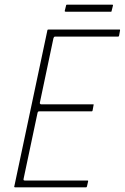

<svg xmlns="http://www.w3.org/2000/svg" viewBox="-20 -799 532 819"><path d="M44 0Q42 0 41 -1Q40 -2 41 -4L182 -669Q182 -673 187 -673H490Q492 -673 492 -672Q492 -671 492 -669L488 -647Q487 -645 486.5 -644Q486 -643 484 -643H216Q212 -643 210.5 -641Q209 -639 208 -636L150 -361Q149 -359 151 -356.5Q153 -354 155 -354H377Q379 -354 379.5 -353Q380 -352 379 -350L375 -328Q375 -327 374 -325.5Q373 -324 371 -324H148Q144 -324 142.5 -322.5Q141 -321 140 -317L81 -38Q80 -34 80.5 -31.5Q81 -29 86 -29H353Q355 -29 355.5 -28.5Q356 -28 356 -26L351 -4Q350 -2 349.5 -1Q349 0 347 0ZM456 -752Q456 -751 455.5 -750Q455 -749 453 -749H260Q258 -749 257 -750Q256 -751 256 -752L262 -776Q262 -778 263 -778.5Q264 -779 266 -779H459Q461 -779 461.5 -778.5Q462 -778 462 -776Z"/></svg>

Font: Glory Thin Thin
Style: Italic
Weight: 250
Italic angle: -12°
Version: Version 1.011